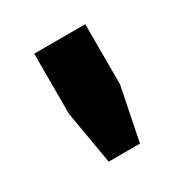

<svg xmlns="http://www.w3.org/2000/svg" viewBox="-83 -754 401 420"><g transform="rotate(-30 117.5 -544.0)"><path d="M78 -401 55 -535V-687H184V-535L157 -401Z"/></g></svg>

Font: Archivo SemiBold SemiExpanded
Style: Regular
Weight: 600
Width: 6
Version: Version 2.001